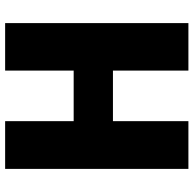

<svg xmlns="http://www.w3.org/2000/svg" viewBox="-23 -731 754 748"><g transform="rotate(-90 354.0 -357.0)"><path d="M638 0H453V-294H256V0H70V-714H256V-447H453V-714H638Z"/></g></svg>

Font: Noto Sans SemiCondensed Black
Style: Regular
Weight: 900
Width: 4
Designer: Monotype Design Team
Foundry: Monotype Imaging Inc.
Version: Version 2.013; ttfautohint (v1.8.4.7-5d5b)